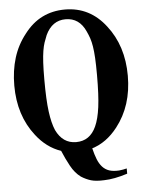

<svg xmlns="http://www.w3.org/2000/svg" viewBox="-59 -764 744 984"><g transform="rotate(-5 313.0 -272.5)"><path d="M312 -717Q440 -717 521 -611Q604 -505 604 -351Q604 -197 521 -91Q465 -19 390 4Q398 37 407.5 61Q417 85 431.5 101Q446 117 466.5 124Q487 131 518 129Q538 127 557 122V149Q488 171 437 172Q395 174 369.5 166.5Q344 159 319 143Q289 121 268 82.5Q247 44 230 3Q156 -22 103 -91Q20 -197 20 -351Q20 -428 40 -493Q60 -558 102 -611Q143 -665 195.5 -691Q248 -717 312 -717ZM208 -595Q200 -576 194 -558Q188 -540 184 -515.5Q180 -491 178 -456Q176 -421 176 -368Q176 -264 184 -203.5Q192 -143 208 -106Q242 -35 311 -35Q382 -35 414 -106Q431 -143 439 -203.5Q447 -264 447 -368Q447 -421 445 -456Q443 -491 439 -515.5Q435 -540 429 -558Q423 -576 414 -595Q382 -667 311 -667Q242 -667 208 -595Z"/></g></svg>

Font: Cafe24 Danjunghae
Style: Regular
Weight: 400
Designer: Cafe24 thkim, hmlim, mnelim, nhlee, sslee, sskim, smlim, yjkim, sdjeong, hskwak & 4IRTF
Foundry: Cafe24
Version: Version 1.000